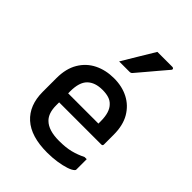

<svg xmlns="http://www.w3.org/2000/svg" viewBox="-234 -938 1068 1068"><g transform="rotate(45 300.0 -404.0)"><path d="M302 -545Q365 -545 414.5 -519.5Q464 -494 493 -444.5Q522 -395 522 -321V-244Q522 -234 511 -234H180V-211Q180 -149 211 -119Q248 -82 331 -82Q384 -82 421.5 -91.5Q459 -101 495 -119H512V-37Q512 -33 508 -29Q497 -18 470 -9Q443 0 406.5 5.5Q370 11 330 11Q203 11 138.5 -47Q74 -105 74 -211V-319Q74 -393 104 -443.5Q134 -494 185.5 -519.5Q237 -545 302 -545ZM302 -454Q243 -454 211.5 -423Q180 -392 180 -321V-305H418V-323Q418 -395 386 -426Q372 -441 351 -447.5Q330 -454 302 -454ZM368 -819H486Q493 -819 495.5 -813.5Q498 -808 493 -803Q468 -774 447 -749Q426 -724 404.5 -698.5Q383 -673 354 -639Q348 -631 337 -631H255Q282 -677 311 -724.5Q340 -772 368 -819Z"/></g></svg>

Font: Recursive Mn Lnr St Med
Style: Regular
Weight: 500
Monospace: yes
Version: Version 1.079;hotconv 1.0.112;makeotfexe 2.5.65598; ttfautoh